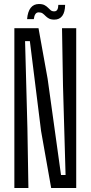

<svg xmlns="http://www.w3.org/2000/svg" viewBox="-20 -941 453 961"><path d="M51.9 0V-800H172.7L218.4 -546.6L285.4 -65.2H308.2L295.3 -512.6L290.4 -800H361.5V0H236.1L185.6 -285.1L129.5 -735H105.5L117.2 -299.8L122.2 0ZM271.9 -916.6H306Q305.4 -880.2 291.7 -861.5Q277.9 -842.8 252.2 -842.8Q234.9 -842.8 225 -848.3Q215 -853.7 208 -861Q201 -868.3 193.5 -873.8Q185.9 -879.2 173.8 -879.2Q162.9 -879.2 157.1 -870.4Q151.2 -861.6 149.2 -845.4H115.6Q118.8 -883.3 133.9 -902.1Q148.9 -920.9 174.8 -920.9Q192.6 -920.9 202.9 -915.3Q213.2 -909.8 220.1 -902.6Q227 -895.4 233.6 -889.8Q240.2 -884.2 251.4 -884.2Q262 -884.2 266.8 -892.5Q271.7 -900.8 271.9 -916.6Z"/></svg>

Font: Big Shoulders Thin
Style: Regular
Weight: 100
Designer: Patric King
Foundry: XO Type Co
Version: Version 2.002